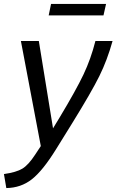

<svg xmlns="http://www.w3.org/2000/svg" viewBox="-55 -730 591 974"><path d="M192 -652 204 -710H483L470 -652ZM-35 153Q28 144 58.5 125.5Q89 107 123 55L152 11L51 -522H142L214 -79L248 -135Q331 -273 368.5 -352Q406 -431 429 -522H516Q489 -425 449 -344Q409 -263 310 -103L230 26Q162 136 106.5 179.5Q51 223 -23 224Z"/></svg>

Font: Raleway-v4020 Medium
Style: Italic
Weight: 500
Italic angle: -12°
Designer: Matt McInerney, Pablo Impallari, Rodrigo Fuenzalida
Foundry: Matt McInerney, Pablo Impallari, Rodrigo Fuenzalida
Version: Version 4.020;PS 004.020;hotconv 1.0.88;makeotf.lib2.5.64775